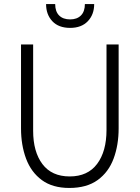

<svg xmlns="http://www.w3.org/2000/svg" viewBox="-20 -920 691 950"><path d="M208 -900H253Q253 -863 272.5 -843.5Q292 -824 327 -824Q361 -824 380.5 -843.5Q400 -863 400 -900H446Q446 -848 414.5 -815Q383 -782 327 -782Q270 -782 239 -815Q208 -848 208 -900ZM84 -285V-700H144V-273Q144 -169 190 -108Q236 -47 325 -47Q414 -47 460.5 -109Q507 -171 507 -277V-700H567V-285Q567 -202 542 -135Q517 -68 463 -29Q409 10 323 10Q240 10 187 -29Q134 -68 109 -135Q84 -202 84 -285Z"/></svg>

Font: Haskoy Light
Style: Regular
Weight: 300
Designer: Ertekin Erdin
Foundry: Ertekin Erdin
Version: Version 2.000; ttfautohint (v1.8.4.7-5d5b)